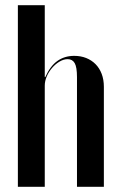

<svg xmlns="http://www.w3.org/2000/svg" viewBox="-20 -719 468 739"><path d="M154.3 -422.3H152.3V-452.3V-699H48.8V0H152.3V-389.5Q152.3 -407 159.9 -424.8Q167.5 -442.5 180.3 -457.4Q193 -472.3 208.9 -481.8Q224.8 -491.3 240.3 -491.3Q258.8 -491.3 267.5 -476Q276.3 -460.8 276.3 -422.3V0H379.8V-384.8Q379.8 -412.5 371.3 -434.8Q362.8 -457 347.5 -472.3Q332.3 -487.5 311.5 -495.8Q290.8 -504 265.5 -504Q228.5 -504 200.9 -484.4Q173.3 -464.8 154.3 -422.3Z"/></svg>

Font: Moniqa Black
Style: Regular
Weight: 900
Designer: Rajesh Rajput
Foundry: Rajesh Rajput
Version: Version 1.000